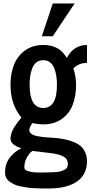

<svg xmlns="http://www.w3.org/2000/svg" viewBox="-20 -891 518 1098"><path d="M40 -406.2Q40 -471.2 60.5 -522Q81.1 -572.8 124.3 -603.3Q167.5 -633.8 227.5 -633.8Q262.2 -633.8 288.1 -624Q314 -614.3 330.3 -599.4Q346.7 -584.5 362.3 -560.1Q401.9 -633.8 477.5 -633.8V-531.2Q430.7 -531.2 399.4 -500Q415 -454.1 415 -406.2Q415 -340.8 395.3 -290.5Q375.5 -240.2 332.3 -210Q289.1 -179.7 227.5 -179.7Q209.5 -179.7 188 -183.1L164.6 -187Q163.6 -184.6 159.7 -178.5Q155.8 -172.4 153.6 -168.5Q151.4 -164.6 149.4 -158.4Q147.5 -152.3 147.5 -147Q147.5 -134.3 159.7 -125.5Q171.9 -116.7 193.4 -112.5Q214.8 -108.4 234.6 -106.4Q254.4 -104.5 278.8 -103.3Q303.2 -102.1 312.5 -100.6Q340.3 -96.7 362.1 -91.6Q383.8 -86.4 406.5 -76.7Q429.2 -66.9 443.8 -53.2Q458.5 -39.6 468 -18.1Q477.5 3.4 477.5 31.2Q477.5 65.4 465.6 92.3Q453.6 119.1 433.6 136.7Q413.6 154.3 385.3 165.8Q356.9 177.2 325.7 182.1Q294.4 187 258.8 187Q235.4 187 220.7 186.8Q206.1 186.5 180.7 185.5Q155.3 184.6 138.2 181.9Q121.1 179.2 99.1 175Q77.1 170.9 62.7 164.1Q48.3 157.2 35.2 147.9Q22 138.7 15.4 125.2Q8.8 111.8 8.8 95.2Q8.8 46.4 34.9 11.7Q61 -22.9 102.5 -43.5Q77.1 -50.3 58.6 -64.2Q40 -78.1 40 -98.1Q40 -106.4 42 -115.7Q43.9 -125 46.4 -132.6Q48.8 -140.1 54.2 -149.9Q59.6 -159.7 62.7 -165.3Q65.9 -170.9 73.2 -180.9Q80.6 -190.9 83.3 -194.6Q85.9 -198.2 93.8 -207.8Q101.6 -217.3 102.5 -218.8Q40 -293 40 -406.2ZM258.8 94.7Q272 94.7 282.5 94.2Q293 93.8 306.6 92.3Q320.3 90.8 330.3 87.6Q340.3 84.5 349.4 79.6Q358.4 74.7 363.3 66.7Q368.2 58.6 368.2 48.3Q368.2 39.6 366.2 32.2Q359.4 -4.9 268.1 -15.6L165 -27.8Q146 -14.2 132.6 11.7Q119.1 37.6 119.1 65.9Q119.1 73.7 124.5 79.3Q129.9 85 140.4 87.9Q150.9 90.8 161.9 92.8Q172.9 94.7 188 95.2Q203.1 95.7 213.9 95.7Q224.6 95.7 239 95.2Q253.4 94.7 258.8 94.7ZM305.7 -406.2Q305.7 -433.1 302.2 -455.8Q298.8 -478.5 290.5 -500.2Q282.2 -522 266.1 -534.4Q250 -546.9 227.5 -546.9Q204.6 -546.9 188.5 -534.4Q172.4 -522 164.3 -500.2Q156.2 -478.5 152.8 -455.8Q149.4 -433.1 149.4 -406.2Q149.4 -273.4 227.5 -273.4Q305.7 -273.4 305.7 -406.2ZM281.7 -683.6H219.2L281.7 -871.1H406.7Z"/></svg>

Font: Oswald
Style: Stencbab
Weight: 400
Designer: Mathieu Le Lay
Foundry: Mathieu Le Lay
Version: Version 1.000